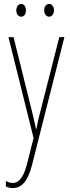

<svg xmlns="http://www.w3.org/2000/svg" viewBox="-20 -716 357 978"><path d="M63 -663C63 -646 72 -631 88 -631C103 -631 112 -644 112 -663C112 -682 103 -696 88 -696C72 -696 63 -680 63 -663ZM205 -664C205 -646 215 -631 230 -631C245 -631 255 -645 255 -664C255 -683 244 -696 230 -696C215 -696 205 -681 205 -664ZM23 -527 151 -13 117 122C97 198 70 216 45 216C34 216 20 212 10 206V234C22 239 32 242 45 242C87 242 120 213 143 125L308 -527H282L184 -142C178 -120 173 -99 165 -59H163C160 -73 161 -76 145 -140L49 -527Z"/></svg>

Font: Noto Sans Bengali ExtraCondensed Thin
Style: Regular
Weight: 100
Width: 2
Designer: Joana Ranito - Universal Thirst; Jelle Bosma - Monotype Design Team
Foundry: Universal Thirst ehf.
Version: Version 3.000